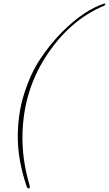

<svg xmlns="http://www.w3.org/2000/svg" viewBox="-20 -793 607 1069"><path d="M127 241Q79 97 79 -30.5Q79 -158 114 -269.5Q149 -381 203 -463Q257 -545 323 -612Q446 -736 560 -773H562Q567 -773 567 -770Q567 -765 557 -760Q365 -679 235 -477.5Q105 -276 105 -24Q105 105 145 240Q146 243 146 249.5Q146 256 139 256Q132 256 127 241Z"/></svg>

Font: Miss Fajardose
Style: Regular
Weight: 400
Version: Version 1.000